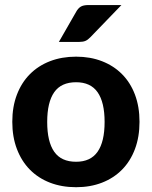

<svg xmlns="http://www.w3.org/2000/svg" viewBox="-20 -754 618 781"><path d="M289.5 -523.5Q347.5 -523.5 395 -505Q442.5 -486.5 476.5 -452.2Q510.5 -418 529 -369Q547.5 -320 547.5 -258.5Q547.5 -197 529 -147.8Q510.5 -98.5 476.5 -64Q442.5 -29.5 395 -11Q347.5 7.5 289.5 7.5Q231 7.5 183.2 -11Q135.5 -29.5 101.5 -64Q67.5 -98.5 48.8 -147.8Q30 -197 30 -258.5Q30 -320 48.8 -369Q67.5 -418 101.5 -452.2Q135.5 -486.5 183.2 -505Q231 -523.5 289.5 -523.5ZM289.5 -96Q348.5 -96 377 -136.8Q405.5 -177.5 405.5 -258Q405.5 -338 377 -378.8Q348.5 -419.5 289.5 -419.5Q229 -419.5 200.5 -378.8Q172 -338 172 -258Q172 -177.5 200.5 -136.8Q229 -96 289.5 -96ZM474 -733.5 347.5 -602.5Q337.5 -592 327.8 -587.8Q318 -583.5 302.5 -583.5H219.5L289.5 -705.5Q297 -719.5 307.8 -726.5Q318.5 -733.5 340.5 -733.5Z"/></svg>

Font: Lato 2
Style: Regular
Weight: 800
Designer: Lukasz Dziedzic with Adam Twardoch and Botio Nikoltchev
Foundry: tyPoland Lukasz Dziedzic
Version: Version 2.015; 2015-08-06; http://www.latofonts.com/